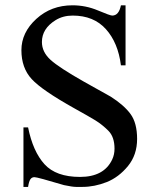

<svg xmlns="http://www.w3.org/2000/svg" viewBox="-20 -697 586 731"><path d="M407.2 -637.7Q432.6 -637.7 440.4 -676.8H458V-448.2H440.4Q429.7 -534.2 383.3 -585.9Q336.9 -637.7 256.8 -637.7Q219.7 -637.7 191.4 -620.1Q139.6 -587.9 139.6 -537.1Q139.6 -499 172.4 -469.2Q205.1 -439.5 299.3 -386.2Q393.6 -333 401.4 -329.1Q452.1 -296.9 477.1 -262.7Q502 -228.5 502 -168Q502 -107.4 467.3 -64.9Q432.6 -22.5 386.7 -3.9Q339.8 14.6 293.9 14.6H269.5Q255.9 14.6 223.6 7.8Q122.1 -22.5 111.3 -22.5Q100.6 -22.5 95.2 -13.7Q89.8 -4.9 86.9 14.6H69.3V-211.9H86.9Q105.5 -120.1 149.4 -71.8Q193.4 -23.4 284.7 -23.4Q376 -23.4 407.2 -89.8Q416 -108.4 416 -130.9Q416 -175.8 392.6 -199.2Q369.1 -222.7 343.8 -238.3Q318.4 -253.9 263.7 -284.2Q139.6 -353.5 100.6 -396Q61.5 -438.5 61.5 -505.9Q61.5 -573.2 118.2 -625Q174.8 -676.8 255.9 -676.8Q306.6 -676.8 353 -657.2Q399.4 -637.7 407.2 -637.7Z"/></svg>

Font: Menaion Unicode
Style: Regular
Weight: 400
Designer: Aleksandr Andreev
Foundry: Ponomar Technologies, Inc.
Version: 2.0